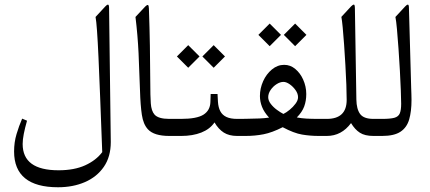

<svg xmlns="http://www.w3.org/2000/svg" viewBox="-20 -582 1841 822"><path d="M447 -546.8Q447 -562.2 442.4 -562.2Q437.8 -562.2 430.5 -554.1L389.1 -509.4Q395.3 -478.2 401.7 -335.5Q408.1 -192.9 417.7 69.3Q391.3 104.5 344.5 125.8Q297.8 147 230.7 147Q154 147 115.5 119Q77 90.9 77 34.5Q77 15.8 81.8 -8.6Q86.5 -33 95.7 -65.3L74.8 -74.1Q61.2 -42.9 50.8 -7.9Q40.3 27.1 40.3 66.4Q40.3 143 87.5 181.3Q134.6 219.7 228.5 219.7Q292.6 219.7 343.8 197.5Q394.9 175.3 424.6 132.2Q454.3 89.1 454.3 26Z M704.4 -73Q658.2 -73 641.7 -91.3Q627.8 -107.1 625.6 -139.5Q623.4 -172 623.4 -226.3Q623 -312.4 621.7 -386.1Q620.5 -459.8 617.5 -545.7Q617.2 -559.2 613.3 -560.5Q609.5 -561.8 601.8 -554.1L560 -509.4Q569.5 -432 573.2 -354.4Q576.8 -276.9 579.4 -194Q581.2 -130.9 587.3 -90.6Q593.3 -50.2 613.1 -28.6Q639.2 0 704.8 0H712.1Q723.1 0 723.1 -34.8V-37.4Q723.1 -55.4 721.3 -64.2Q719.5 -73 712.1 -73Z M708.5 -73Q697.1 -73 694.5 -64.2Q692 -55.4 692 -38.1V-34.5Q692 -17.6 694.4 -8.8Q696.7 0 708.5 0H756.5Q804.9 0 841.8 -14.5Q878.6 -29 898.4 -57.9Q915.3 -29 938 -14.5Q960.8 0 994.9 0H1002.9Q1010.3 0 1012.1 -8.8Q1013.9 -17.6 1013.9 -34.8V-37.4Q1013.9 -55.4 1012.1 -64.2Q1010.3 -73 1002.9 -73H994.9Q967 -73 949.4 -81.2Q931.8 -89.5 923.2 -105.8Q914.6 -122.1 913.1 -146.3L911.3 -179.7H881.9L880.8 -145.2Q879.7 -109.3 851.1 -91.1Q822.5 -73 755 -73ZM737.4 -340.3 785.8 -291.9 834.3 -340.3 785.8 -388.7ZM846.4 -340.3 894.8 -291.9 943.2 -340.3 894.8 -388.7Z M1086.2 -432.7 1134.6 -384.3 1183 -432.7 1134.6 -481.1ZM1195.1 -432.7 1243.5 -384.3 1291.9 -432.7 1243.5 -481.1ZM999.3 -73Q987.9 -73 985.3 -64.2Q982.8 -55.4 982.8 -38.1V-34.5Q982.8 -17.6 985.1 -8.8Q987.5 0 999.3 0H1031.2Q1072.2 0 1108.5 -7.2Q1144.8 -14.3 1190.3 -37.4Q1238.4 -11.7 1273.2 -5.9Q1308 0 1344.7 0H1356.8Q1367.8 0 1367.8 -34.8V-37.4Q1367.8 -73 1356.8 -73H1344.7Q1311.7 -73 1291 -74.3Q1270.3 -75.5 1250.8 -79.2Q1273.6 -102.3 1282.4 -126.3Q1291.2 -150.3 1291.2 -179.3Q1291.2 -212 1277.6 -242Q1265.5 -268.8 1244.4 -286.6Q1223.3 -304.4 1196.6 -304.4Q1168 -304.4 1144.1 -284.6Q1120.3 -264.8 1106.7 -234.7Q1092.8 -203.9 1092.8 -170.9Q1092.8 -147.4 1101.8 -124.5Q1110.7 -101.6 1132 -78.5Q1110.7 -75.5 1090 -74.8Q1069.3 -74.1 1031.2 -73.3ZM1193.6 -231.4Q1205.7 -231.4 1220.2 -221.3Q1234.7 -211.2 1245.3 -196.2Q1256 -181.2 1256 -165.7Q1256 -152.5 1245.3 -138.2Q1234.7 -123.9 1220.2 -112Q1205.7 -100.1 1193.3 -94.2Q1180.8 -100.5 1165.6 -111.7Q1150.3 -122.8 1139.3 -137.1Q1128.3 -151.4 1128.3 -165.7Q1128.3 -181.9 1138.6 -196.9Q1148.9 -212 1164.1 -221.7Q1179.3 -231.4 1193.6 -231.4Z M1353.1 -73Q1341.8 -73 1339.2 -64.2Q1336.6 -55.4 1336.6 -38.1V-34.5Q1336.6 -17.6 1339 -8.8Q1341.4 0 1353.1 0H1379.2Q1410.7 0 1436.6 -13.8Q1462.4 -27.5 1482.9 -55Q1499.4 -27.5 1520.7 -13.8Q1542 0 1578.7 0H1594.1Q1601.4 0 1603 -8.8Q1604.7 -17.6 1604.7 -34.8V-37.4Q1604.7 -55.4 1603 -64.2Q1601.4 -73 1594.1 -73H1578.7Q1537.2 -73 1521.8 -93.9Q1506.4 -114.8 1505.7 -155.8L1499.4 -547.1Q1499.1 -562.5 1494.9 -562.3Q1490.6 -562.2 1482.9 -554.5L1441.5 -509.7Q1444.1 -496.5 1447.2 -464.6Q1450.3 -432.7 1453.2 -390.5Q1456.2 -348.4 1458.7 -303.6Q1461.3 -258.9 1462.8 -219.5Q1464.2 -180.1 1464.2 -154.4Q1464.2 -73 1379.2 -73Z M1590 -73Q1578.7 -73 1576.1 -64.2Q1573.5 -55.4 1573.5 -38.1V-34.5Q1573.5 -17.6 1575.9 -8.8Q1578.3 0 1590 0H1616.1Q1667.4 0 1694.5 -18Q1721.7 -35.9 1731.8 -70.6Q1741.8 -105.2 1741.8 -154.4Q1741.8 -165.4 1741.3 -178.8Q1740.7 -192.2 1740.4 -204.6L1730.8 -546.8Q1730.8 -562.2 1726.3 -562.2Q1721.7 -562.2 1714.3 -554.1L1672.9 -509.4Q1676.2 -493.2 1679.5 -456.7Q1682.8 -420.2 1686.1 -373.7Q1689.4 -327.1 1692 -280Q1694.5 -232.9 1696 -194.7Q1697.5 -156.6 1697.5 -137.9Q1697.5 -110.7 1691.6 -96.6Q1685.7 -82.5 1668.3 -77.7Q1650.9 -73 1616.1 -73Z"/></svg>

Font: Parastoo
Style: Regular
Weight: 400
Foundry: Saber Rastikerdar (saber.rastikerdar@gmail.com)
Version: Version 3.000